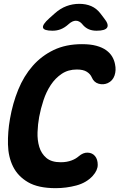

<svg xmlns="http://www.w3.org/2000/svg" viewBox="-20 -970 640 1000"><path d="M32 -351Q46 -432 75 -503Q104 -574 150 -626.5Q196 -679 259.5 -709.5Q323 -740 407 -740Q451 -740 482 -731.5Q513 -723 533 -708.5Q553 -694 564 -675.5Q575 -657 579 -636Q586 -604 576.5 -576.5Q567 -549 541 -537Q518 -527 493.5 -534Q469 -541 458 -567Q451 -584 432.5 -596Q414 -608 380 -608Q335 -608 301.5 -585.5Q268 -563 244.5 -527.5Q221 -492 206.5 -448Q192 -404 184 -361Q177 -323 175.5 -281.5Q174 -240 184.5 -205Q195 -170 221.5 -147.5Q248 -125 296 -125Q313 -125 327 -127.5Q341 -130 353 -134.5Q365 -139 374 -144.5Q383 -150 390 -156Q413 -176 437 -175Q461 -174 475 -157Q489 -140 489 -111.5Q489 -83 463 -54Q430 -18 377.5 -4Q325 10 270 10Q179 10 126 -21Q73 -52 48 -102.5Q23 -153 21.5 -218Q20 -283 32 -351ZM254 -810Q208 -810 204 -826Q200 -842 237 -875L265 -900Q294 -926 326 -938Q358 -950 393 -950Q428 -950 455.5 -938Q483 -926 503 -900L522 -875Q548 -843 538 -826.5Q528 -810 483 -810Q460 -810 442.5 -817.5Q425 -825 411 -841L408 -845Q393 -862 375 -862Q357 -862 337 -844L336 -843Q317 -826 297 -818Q277 -810 254 -810Z"/></svg>

Font: Maple Mono NL ExtraBold
Style: Italic
Weight: 800
Italic angle: -10°
Monospace: yes
Designer: subframe7536
Version: Version 7.000